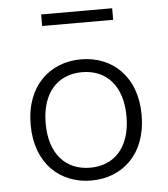

<svg xmlns="http://www.w3.org/2000/svg" viewBox="-52 -767 725 827"><g transform="rotate(-5 310.0 -354.0)"><path d="M550 -250C550 -419.5 443.5 -512 310 -512C177 -512 70 -419.5 70 -250C70 -80.5 177 12 310 12C443.5 12 550 -80.5 550 -250ZM484.5 -250C484.5 -116 414 -43.5 310 -43.5C206 -43.5 135 -116 135 -250C135 -384 206 -456.5 310 -456.5C414 -456.5 484.5 -384 484.5 -250ZM463.5 -719.5H156.5V-669.5H463.5Z"/></g></svg>

Font: Monaspace Neon ExtraLight
Style: Regular
Weight: 200
Designer: Riley Cran & the Lettermatic Team
Foundry: Lettermatic
Version: Version 1.200 (Monaspace Neon)